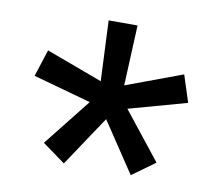

<svg xmlns="http://www.w3.org/2000/svg" viewBox="-62 -669 738 644"><g transform="rotate(10 307.5 -347.0)"><path d="M356.9 -595.9H258.5L267.7 -390.3L75.9 -461.5L46.2 -369.7L243.6 -314.9L115.9 -153.8L193.8 -97.4L307.7 -268.2L421.5 -97.4L499.5 -153.8L371.8 -314.9L569.2 -369.7L539.5 -461.5L347.7 -390.3Z"/></g></svg>

Font: Fira Code Fixed Retina
Style: Regular
Weight: 450
Monospace: yes
Designer: Carrois Corporate, Edenspiekermann AG, Nikita Prokopov
Foundry: Carrois Corporate, Edenspiekermann AG, Nikita Prokopov
Version: Version 5.002